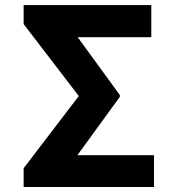

<svg xmlns="http://www.w3.org/2000/svg" viewBox="-20 -745 712 765"><path d="M593.6 -126.6V0H133V-126.6ZM582.8 -724.8V-596.7H148.8V-724.8ZM457.4 -366.4V-359L196.3 0H74.2V-74.8L293.9 -362.3L74.2 -649V-724.8H196.3Z"/></svg>

Font: Inter
Style: Regular
Weight: 400
Designer: Rasmus Andersson
Foundry: rsms
Version: Version 4.000;git-8c9346024